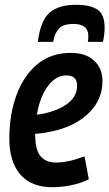

<svg xmlns="http://www.w3.org/2000/svg" viewBox="-20 -772 457 802"><path d="M351 -23Q316 -6 276 2Q236 10 198 10Q111 10 65 -43Q19 -96 19 -193Q19 -293 48.5 -374Q78 -455 135 -503Q192 -551 276 -551Q339 -551 373.5 -518.5Q408 -486 408 -434Q408 -359 356 -305Q304 -251 217 -228Q171 -216 127 -213V-209Q127 -147 149 -120Q171 -93 215 -93Q239 -93 269 -99.5Q299 -106 333 -119ZM257 -457Q214 -457 180.5 -413Q147 -369 134 -293Q162 -296 191 -305Q242 -320 272 -347.5Q302 -375 302 -414Q302 -457 257 -457ZM298 -752Q355 -752 386 -732.5Q417 -713 417 -657Q417 -628 410 -597H347Q348 -604 348.5 -610Q349 -616 349 -622Q349 -672 286 -672Q243 -672 225.5 -652Q208 -632 202 -597H138Q149 -685 186.5 -718.5Q224 -752 298 -752Z"/></svg>

Font: Georama SemiCondensed SemiBold
Style: Italic
Weight: 600
Width: 4
Italic angle: -9°
Designer: Jean-Baptiste Levee
Foundry: Production Type
Version: Version 1.000